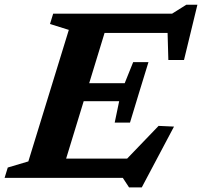

<svg xmlns="http://www.w3.org/2000/svg" viewBox="-44 -756 860 816"><path d="M248.5 -629 168.5 -654 182 -698H425.5L212 0H-24.5L-11 -44L76.5 -70ZM667 -659.5 690 -616H320L345 -698H687.5L748 -736H795L738 -501H671.5ZM504.5 40.5 478 0H132L157.5 -82H531.5L455.5 -39.5L630 -221L695.5 -218L558.5 40.5ZM508.5 -235H443.5L462.5 -326H231.5L255 -402.5H486L522 -492H587L547.5 -363.5Z"/></svg>

Font: Newsreader 9pt SemiBold
Style: Italic
Weight: 600
Italic angle: -17°
Designer: Hugues Gentile
Foundry: Production Type
Version: Version 1.003